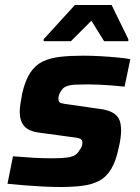

<svg xmlns="http://www.w3.org/2000/svg" viewBox="-20 -741 559 769"><path d="M223 8Q189 8 150 6Q111 4 74.5 1Q38 -2 10 -5L32 -115Q53 -114 74 -112Q95 -110 115.5 -109Q136 -108 154.5 -107.5Q173 -107 190 -107Q227 -107 248.5 -110Q270 -113 281.5 -120.5Q293 -128 300 -142Q305 -148 307.5 -155Q310 -162 310 -170Q310 -182 299.5 -186Q289 -190 260 -193L135 -210Q93 -216 76 -237Q59 -258 59 -294Q59 -307 62 -326.5Q65 -346 69 -367Q81 -419 101 -449.5Q121 -480 151 -494.5Q181 -509 221.5 -513.5Q262 -518 313 -518Q346 -518 381.5 -516Q417 -514 449 -511Q481 -508 502 -504L479 -394Q452 -397 425 -399Q398 -401 374.5 -402Q351 -403 333 -403Q304 -403 282.5 -402Q261 -401 246.5 -395.5Q232 -390 225 -377Q220 -371 217 -363Q214 -355 214 -344Q214 -332 223.5 -328.5Q233 -325 260 -322L378 -305Q404 -302 424 -293.5Q444 -285 454.5 -268Q465 -251 465 -218Q465 -207 463 -189.5Q461 -172 456 -152Q445 -97 425.5 -64.5Q406 -32 377.5 -17Q349 -2 310.5 3Q272 8 223 8ZM155 -576V-584L280 -721H427L494 -584V-576H397L346 -658L264 -576Z"/></svg>

Font: Saira Thin
Style: Bold Italic
Weight: 700
Italic angle: -12°
Version: Version 1.101